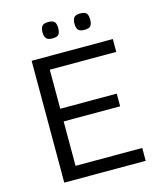

<svg xmlns="http://www.w3.org/2000/svg" viewBox="-129 -980 889 1071"><g transform="rotate(-15 315.5 -444.5)"><path d="M107.4 0V-703.6H576.2V-629.4H192.4V-403.8H518.6V-330.6H192.4V-74.2H577.6V0ZM252 -888.7Q278.8 -888.7 288.3 -877.9Q297.9 -867.2 297.9 -840.3Q297.9 -816.9 288.8 -805.4Q279.8 -793.9 252 -793.9Q227.1 -793.9 217 -805.4Q207 -816.9 207 -840.3Q207 -864.3 216.3 -876.5Q225.6 -888.7 252 -888.7ZM436.5 -888.7Q463.4 -888.7 472.9 -877.9Q482.4 -867.2 482.4 -840.3Q482.4 -816.9 473.4 -805.4Q464.4 -793.9 436.5 -793.9Q411.6 -793.9 401.6 -805.4Q391.6 -816.9 391.6 -840.3Q391.6 -864.3 400.9 -876.5Q410.2 -888.7 436.5 -888.7Z"/></g></svg>

Font: Metrophobic
Style: Regular
Weight: 400
Designer: Vernon Adams
Foundry: Vernon Adams
Version: Version 3.200; ttfautohint (v1.8.4.7-5d5b);gftools[0.9.23]